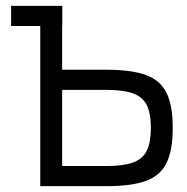

<svg xmlns="http://www.w3.org/2000/svg" viewBox="-20 -638 640 658"><path d="M118 0V-618H193V-17L141 -69H344.5Q402.5 -69 435.8 -81Q469 -93 483 -121.5Q497 -150 497 -199.5Q497 -249.5 483 -277.8Q469 -306 435.8 -318Q402.5 -330 344.5 -330H146V-399H344.5Q431 -399 480.5 -380.8Q530 -362.5 551 -319.2Q572 -276 572 -199.5Q572 -123.5 551 -80Q530 -36.5 480.5 -18.2Q431 0 344.5 0ZM18 -549V-618H193.5V-549Z"/></svg>

Font: Victor Mono Thin
Style: Regular
Weight: 100
Monospace: yes
Designer: Rune Bjørnerås
Version: Version 1.561;gftools[0.9.30]